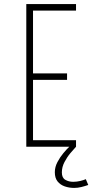

<svg xmlns="http://www.w3.org/2000/svg" viewBox="-20 -720 490 942"><path d="M353 -668H142V-360H309V-328H142V-32H353V0H109V-700H353ZM353 0Q342.5 11 326 30.5Q309.5 50 296.5 74.8Q283.5 99.5 283.5 126Q283.5 152.5 300.5 162.2Q317.5 172 339 172Q356.5 172 374 167.8Q391.5 163.5 401 159L413 187.5Q397.5 193 379.5 197.5Q361.5 202 344 202Q319.5 202 297.8 194.5Q276 187 262.5 170.2Q249 153.5 249 125Q249 99.5 261.8 75.2Q274.5 51 291.2 31Q308 11 320 0Z"/></svg>

Font: League Mono Thin Condensed
Style: Regular
Weight: 100
Width: 1
Designer: Tyler Finck
Foundry: The League of Moveable Type / Tyler Finck
Version: Version 2.300;RELEASE